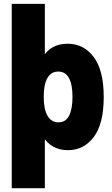

<svg xmlns="http://www.w3.org/2000/svg" viewBox="-20 -772 580 997"><path d="M41 205.1V-752H212.9V-492.2H224.6L203.1 -433.6V-104.5L238.3 -46.9H212.9V205.1ZM333 7.8Q243.7 7.8 200.9 -67.4Q158.2 -142.6 158.2 -271.5Q158.2 -399.9 200.4 -472.4Q242.7 -544.9 331.1 -544.9Q414.6 -544.9 466.6 -476.1Q518.6 -407.2 518.6 -268.6Q518.6 -128.9 466.8 -60.5Q415 7.8 333 7.8ZM283.2 -136.7Q320.8 -136.7 338.6 -170.9Q356.4 -205.1 356.4 -268.6Q356.4 -333 338.1 -366.7Q319.8 -400.4 282.2 -400.4Q245.6 -400.4 226.3 -366.9Q207 -333.5 207 -269.5Q207 -204.6 226.8 -170.7Q246.6 -136.7 283.2 -136.7Z"/></svg>

Font: Reddit Sans Condensed Black
Style: Regular
Weight: 900
Designer: Stephen Hutchings
Foundry: Reddit
Version: Version 1.014